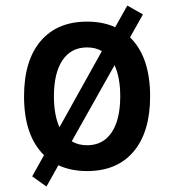

<svg xmlns="http://www.w3.org/2000/svg" viewBox="-20 -605 626 690"><path d="M147 65.4 95.7 28.8 138.2 -47.4Q66.4 -117.7 66.4 -258.8Q66.4 -387.2 126 -457.3Q185.5 -527.3 293 -527.3Q350.1 -527.3 394 -507.3L437.5 -585L493.7 -553.2L447.3 -470.7Q519.5 -400.4 519.5 -258.8Q519.5 -130.9 460.2 -60.5Q400.9 9.8 293 9.8Q234.9 9.8 189.9 -11.2ZM173.8 -258.8Q173.8 -191.4 193.8 -147.9L346.2 -421.4Q323.2 -434.6 293 -434.6Q235.8 -434.6 204.8 -388.9Q173.8 -343.3 173.8 -258.8ZM293 -83Q350.1 -83 381.1 -128.9Q412.1 -174.8 412.1 -258.8Q412.1 -327.1 391.6 -370.6L237.8 -97.2Q261.7 -83 293 -83Z"/></svg>

Font: Caskaydia Cove
Style: Regular
Weight: 400
Monospace: yes
Designer: Aaron Bell
Foundry: Saja Typeworks
Version: Version 4.300; ttfautohint (v1.8.3)